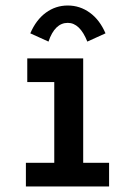

<svg xmlns="http://www.w3.org/2000/svg" viewBox="-20 -677 490 697"><path d="M74 0V-86H177V-379H79V-465H282V-86H376V0ZM156 -526 90 -556Q111 -605 146.5 -631Q182 -657 226 -657Q270 -657 306 -631Q342 -605 363 -556L297 -526Q270 -594 226 -594Q179 -594 156 -526Z"/></svg>

Font: Inconsolata SemiCondensed Bold
Style: Regular
Weight: 700
Width: 4
Monospace: yes
Designer: Raph Levien, Cyreal, Brenton Simpson
Foundry: Raph Levien, Cyreal, Google
Version: Version 3.001; ttfautohint (v1.8.2.53-6de2)